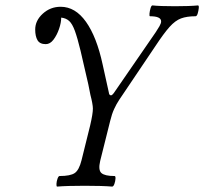

<svg xmlns="http://www.w3.org/2000/svg" viewBox="-20 -686 754 709"><path d="M191 3Q188 3 188.5 -7Q189 -17 192.5 -26.5Q196 -36 200 -36Q240 -36 256 -47Q272 -58 281 -94L313 -223Q323 -266 323 -285Q323 -293 320.5 -306.5Q318 -320 314 -335L306 -375Q289 -451 277.5 -498.5Q266 -546 256.5 -572Q247 -598 235.5 -608.5Q224 -619 206 -621Q206 -602 198 -579Q190 -556 177.5 -539.5Q165 -523 149 -523Q127 -523 118.5 -537.5Q110 -552 110 -577Q110 -610 138 -635.5Q166 -661 204 -661Q258 -661 297.5 -605.5Q337 -550 359 -448L382 -344Q383 -334 390 -334Q394 -334 400 -342L555 -567Q563 -579 569 -589.5Q575 -600 575 -607Q575 -626 534 -626Q531 -626 532 -636Q533 -646 536 -656Q539 -666 543 -666Q570 -663 626 -663Q681 -663 711 -666Q715 -666 714 -656Q713 -646 710 -636Q707 -626 702 -626Q670 -626 648.5 -618Q627 -610 606 -586.5Q585 -563 554 -516L420 -317Q410 -302 401.5 -283.5Q393 -265 387 -240L350 -92Q342 -58 354.5 -47Q367 -36 403 -36Q407 -36 406.5 -26.5Q406 -17 402.5 -7Q399 3 394 3Q358 0 293 0Q227 0 191 3Z"/></svg>

Font: Junicode Two Beta Condensed
Style: Italic
Weight: 400
Width: 3
Italic angle: -9°
Version: Version 1.053; ttfautohint (v1.8.4)